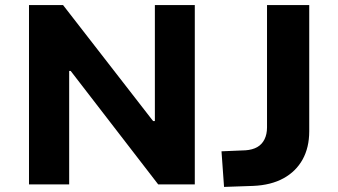

<svg xmlns="http://www.w3.org/2000/svg" viewBox="-20 -725 1330 755"><path d="M94 0V-705H228L582 -249H589V-705H746V0H602L258 -446H252V0ZM861 10 851 -130 946 -134Q973 -136 991.5 -146.5Q1010 -157 1020 -177Q1030 -197 1030 -224V-705H1196V-209Q1196 -145 1170 -98Q1144 -51 1095 -24Q1046 3 976 6Z"/></svg>

Font: Nunito Sans 6pt ExtraBold
Style: Regular
Weight: 800
Version: Version 3.101;gftools[0.9.27]